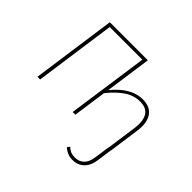

<svg xmlns="http://www.w3.org/2000/svg" viewBox="-168 -716 1110 1110"><g transform="rotate(45 387.0 -161.0)"><path d="M700 -223Q700 -206 697 -186L671 0H670L657 93Q650 144 622 170.5Q594 197 553 197Q509 197 477 167L489 152Q503 165 517 171Q531 177 553 177Q585 177 607 156.5Q629 136 635 91L648 0H649L675 -184Q678 -205 678 -222Q678 -319 591 -319Q540 -319 496 -289.5Q452 -260 408 -205L379 0H357L428 -499H161L91 0H69L142 -519H453L413 -235Q498 -339 592 -339Q646 -339 673 -308.5Q700 -278 700 -223Z"/></g></svg>

Font: Fira Sans Condensed Thin
Style: Italic
Weight: 250
Width: 3
Italic angle: -8°
Designer: Carrois Corporate & Edenspiekermann AG
Foundry: Carrois Corporate GbR & Edenspiekermann AG
Version: Version 4.203